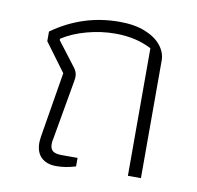

<svg xmlns="http://www.w3.org/2000/svg" viewBox="-65 -589 686 667"><g transform="rotate(10 278.0 -256.0)"><path d="M103 -60Q103 -66 105 -82L143 -312L69 -412V-446Q175 -522 305 -522Q358 -522 395.5 -507Q433 -492 452.5 -467.5Q472 -443 472 -415V0H426V-450Q371 -479 298 -479Q248 -479 198 -465.5Q148 -452 111 -428V-423L176 -338Q187 -324 187 -307Q187 -302 185 -290L149 -85Q146 -73 146 -63Q146 -46 155.5 -38.5Q165 -31 187 -31H243V-1Q208 10 175 10Q141 10 122 -8Q103 -26 103 -60Z"/></g></svg>

Font: Athiti Light
Style: Regular
Weight: 300
Designer: CadsonDemak Team
Foundry: CadsonDemak
Version: Version 1.033